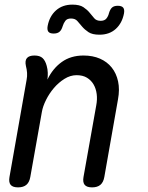

<svg xmlns="http://www.w3.org/2000/svg" viewBox="-20 -800 640 830"><path d="M129 -560Q152 -560 164 -549Q176 -538 182 -515Q186 -501 186.5 -485.5Q187 -470 185 -456Q208 -504 247 -532Q286 -560 341 -560Q381 -560 412 -546.5Q443 -533 463 -508Q483 -483 490.5 -448Q498 -413 490 -370L431 -35Q427 -12 414 -1Q401 10 378 10Q355 10 346 -1Q337 -12 341 -35L396 -344Q401 -370 398 -393.5Q395 -417 384.5 -435Q374 -453 356 -464Q338 -475 311 -475Q284 -475 258.5 -459Q233 -443 213 -419.5Q193 -396 179 -368Q165 -340 161 -316L111 -35Q107 -12 94 -1Q81 10 58 10Q35 10 26 -1Q17 -12 21 -35L95 -455Q98 -470 97 -485Q96 -500 92 -515Q87 -538 96.5 -549Q106 -560 129 -560ZM251 -687Q246 -670 237 -662.5Q228 -655 212 -655Q195 -655 189 -663Q183 -671 186 -688Q194 -730 222 -755Q250 -780 293 -780Q324 -780 340.5 -769Q357 -758 367.5 -745Q378 -732 387.5 -721Q397 -710 415 -710Q432 -710 440 -720Q448 -730 451 -743Q456 -760 464.5 -767.5Q473 -775 489 -775Q506 -775 512.5 -767Q519 -759 516 -742Q508 -700 480.5 -675Q453 -650 410 -650Q379 -650 362.5 -661Q346 -672 335 -685Q324 -698 314.5 -709Q305 -720 287 -720Q270 -720 262.5 -710Q255 -700 251 -687Z"/></svg>

Font: Maple Mono Normal NL
Style: Italic
Weight: 400
Italic angle: -10°
Monospace: yes
Designer: subframe7536
Version: Version 7.000